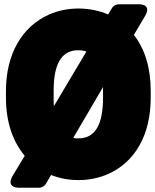

<svg xmlns="http://www.w3.org/2000/svg" viewBox="-20 -798 728 902"><path d="M609 -634 661 -722C697 -783 629 -778 629 -778H538C527 -778 513 -772 506 -760L488 -730C449 -747 401 -758 348 -758C298 -758 253 -748 211 -730C83 -673 8 -544 8 -371V-339C8 -226 39 -135 96 -66L40 27C4 88 72 84 72 84H164C175 84 189 77 196 65L220 24C260 40 303 48 349 48C399 48 445 38 487 20C616 -37 688 -166 688 -339V-371C688 -479 661 -567 609 -634ZM347 -562C361 -562 374 -560 386 -556L233 -299C232 -311 232 -325 232 -339V-372C232 -494 267 -562 347 -562ZM349 -148C340 -148 332 -148 324 -150L464 -389V-372V-339C464 -216 429 -148 349 -148Z"/></svg>

Font: Asimov Print
Style: E
Weight: 500
Designer: Google
Version: Version 2.000980; 2014